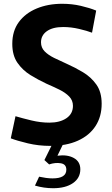

<svg xmlns="http://www.w3.org/2000/svg" viewBox="-20 -760 594 1016"><path d="M246 12Q184 12 127.5 -1.5Q71 -15 37 -28L62 -145Q99 -134 147 -122.5Q195 -111 241 -111Q297 -111 331.5 -134.5Q366 -158 366 -200Q366 -229 346 -249.5Q326 -270 294.5 -285.5Q263 -301 226 -317Q183 -337 141.5 -362.5Q100 -388 72.5 -427.5Q45 -467 45 -528Q45 -596 79.5 -643Q114 -690 174 -715Q234 -740 309 -740Q361 -740 408 -729Q455 -718 489 -704L467 -587Q441 -597 398.5 -607Q356 -617 314 -617Q259 -617 228 -595Q197 -573 197 -536Q197 -508 216 -488.5Q235 -469 266.5 -453.5Q298 -438 334 -422Q377 -403 419.5 -377.5Q462 -352 490 -312.5Q518 -273 518 -211Q518 -143 485.5 -93Q453 -43 392 -15.5Q331 12 246 12ZM261 236Q212 236 165 222L187 175Q205 179 223.5 181.5Q242 184 258 184Q331 184 331 138Q331 109 302 104Q273 99 240 110L215 87L258 0H315L284 64Q336 57 370.5 76Q405 95 405 136Q405 182 366 209Q327 236 261 236Z"/></svg>

Font: Murecho SemiBold
Style: Regular
Weight: 600
Designer: Neil Summerour
Foundry: Positype
Version: Version 1.010; ttfautohint (v1.8.3)